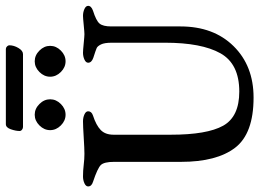

<svg xmlns="http://www.w3.org/2000/svg" viewBox="-138 -764 907 672"><g transform="rotate(-90 316.0 -427.5)"><path d="M218 -861H481Q486 -861 490 -857Q494 -853 494 -849Q494 -833 484.5 -817Q475 -801 463 -801H208Q203 -801 198.5 -804.5Q194 -808 194 -813Q194 -826 200 -843.5Q206 -861 218 -861ZM213.5 -743.5Q230 -760 251 -760Q272 -760 288.5 -743.5Q305 -727 305 -706Q305 -685 288.5 -668.5Q272 -652 251 -652Q230 -652 213.5 -668.5Q197 -685 197 -706Q197 -727 213.5 -743.5ZM400.5 -743.5Q417 -760 438 -760Q459 -760 475.5 -743.5Q492 -727 492 -706Q492 -685 475.5 -668.5Q459 -652 438 -652Q417 -652 400.5 -668.5Q384 -685 384 -706Q384 -727 400.5 -743.5ZM560 -492V-250Q560 -134 491 -64Q422 6 311 6Q185 6 135.5 -58.5Q86 -123 86 -248V-482Q86 -517 75 -528.5Q64 -540 16 -556Q0 -561 0 -573Q0 -581 11 -586Q22 -591 35 -591Q55 -591 75.5 -588.5Q96 -586 114 -586Q132 -586 171.5 -588.5Q211 -591 228 -591Q241 -591 252 -586Q263 -581 263 -573Q263 -561 248 -556Q214 -545 197.5 -529Q181 -513 181 -484V-284Q181 -157 212.5 -100.5Q244 -44 332 -44Q429 -44 466 -110Q503 -176 503 -304V-490Q503 -516 497 -528Q491 -540 484.5 -543Q478 -546 450 -555Q433 -561 433 -573Q433 -581 444 -586Q455 -591 468 -591Q476 -591 501 -588.5Q526 -586 533 -586Q540 -586 565 -588.5Q590 -591 597 -591Q610 -591 621 -586Q632 -581 632 -573Q632 -562 615 -556Q580 -545 570 -533Q560 -521 560 -492Z"/></g></svg>

Font: EB Garamond 08
Style: Regular
Weight: 400
Version: Version 0.016 ; ttfautohint (v1.5)